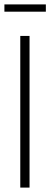

<svg xmlns="http://www.w3.org/2000/svg" viewBox="-36 -851 228 871"><path d="M56 0V-688H98V0ZM-16 -798V-831H172V-798Z"/></svg>

Font: Saira UltraCondensed ExtraLight
Style: Regular
Weight: 250
Width: 1
Designer: Hector Gatti with collaboration of the Omnibus-Type team
Foundry: Omnibus-Type
Version: Version 1.101